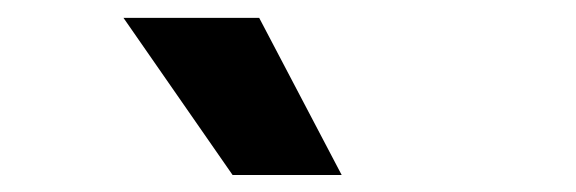

<svg xmlns="http://www.w3.org/2000/svg" viewBox="-20 -838 660 220"><path d="M371.5 -637.5 277 -817.5H121.5L246.5 -637.5Z"/></svg>

Font: Monaspace Argon
Style: Bold
Weight: 700
Designer: Riley Cran & the Lettermatic Team
Foundry: Lettermatic
Version: Version 1.000 (Monaspace Argon)